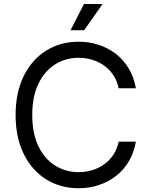

<svg xmlns="http://www.w3.org/2000/svg" viewBox="-20 -950 768 979"><path d="M380.9 9.8Q288.1 9.8 215.3 -35.6Q142.6 -81.1 101.1 -164.8Q59.6 -248.5 59.6 -363.3Q59.6 -478.5 101.1 -562.5Q142.6 -646.5 215.3 -691.9Q288.1 -737.3 380.9 -737.3Q435.5 -737.3 484.1 -721.2Q532.7 -705.1 571.8 -674.6Q610.8 -644 637 -599.9Q663.1 -555.7 672.9 -500H585Q577.1 -538.1 557.9 -566.9Q538.6 -595.7 511 -615.5Q483.4 -635.3 450.2 -645.3Q417 -655.3 380.9 -655.3Q314.9 -655.3 261.2 -621.8Q207.5 -588.4 176 -523.2Q144.5 -458 144.5 -363.3Q144.5 -269 176 -204.1Q207.5 -139.2 261.2 -105.7Q314.9 -72.3 380.9 -72.3Q417 -72.3 450.2 -82.3Q483.4 -92.3 511 -112.1Q538.6 -131.8 557.9 -160.6Q577.1 -189.5 585 -227.5H672.9Q663.1 -171.4 637 -127.4Q610.8 -83.5 571.8 -53Q532.7 -22.5 484.1 -6.3Q435.5 9.8 380.9 9.8ZM339.8 -795.9 408.2 -929.7H502.9L409.2 -795.9Z"/></svg>

Font: GitLab Sans
Style: Regular
Weight: 400
Designer: Rasmus Andersson
Foundry: Modifications by GitLab B.V., manufactured by rsms
Version: Version 4.000;git-c8fb6b7